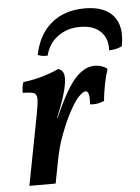

<svg xmlns="http://www.w3.org/2000/svg" viewBox="-51 -746 573 787"><g transform="rotate(-5 235.0 -352.5)"><path d="M198 -467Q215 -461 219.5 -445Q224 -429 219 -401Q215 -376 203.5 -341.5Q192 -307 175 -267H177L196 -308Q218 -355 241 -391Q264 -427 290.5 -447Q317 -467 348 -467Q377 -467 399 -450Q389 -420 382.5 -385.5Q376 -351 373 -320Q362 -315 347 -312Q332 -309 315 -311Q317 -343 313 -354.5Q309 -366 301 -366Q291 -366 273.5 -348.5Q256 -331 233 -288Q216 -257 194.5 -202Q173 -147 162 -83L146 0H38L93 -286Q102 -332 102 -352Q102 -372 89 -377Q76 -382 44 -382Q44 -394 45.5 -406Q47 -418 51 -426Q71 -428 99 -434Q127 -440 154 -449.5Q181 -459 198 -467ZM327 -705Q409 -705 445 -661Q481 -617 465 -537Q453 -531 439 -528Q425 -525 412 -525Q415 -574 385.5 -602.5Q356 -631 302 -631Q248 -631 209.5 -602.5Q171 -574 159 -525Q146 -525 135.5 -526.5Q125 -528 119 -532Q135 -614 189 -659.5Q243 -705 327 -705Z"/></g></svg>

Font: Vollkorn Medium
Style: Italic
Weight: 500
Italic angle: -11°
Designer: Friedrich Althausen
Foundry: Friedrich Althausen
Version: Version 5.000